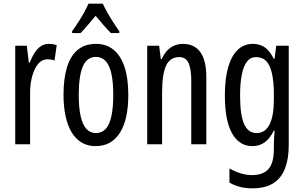

<svg xmlns="http://www.w3.org/2000/svg" viewBox="-20 -786 1655 1046"><path d="M245 -547Q256 -547 266.5 -545.5Q277 -544 289 -540L277 -456Q269 -460 259 -461.5Q249 -463 238 -463Q217 -463 200 -449.5Q183 -436 170.5 -411Q158 -386 151 -352.5Q144 -319 144 -280V0H63V-537H126L137 -445H142Q154 -476 169 -499Q184 -522 203 -534.5Q222 -547 245 -547Z M679 -269Q679 -206 668.5 -155Q658 -104 636 -67Q614 -30 580.5 -10Q547 10 501 10Q457 10 424 -10Q391 -30 369.5 -66.5Q348 -103 337 -154.5Q326 -206 326 -269Q326 -358 345 -420Q364 -482 403.5 -514.5Q443 -547 503 -547Q559 -547 598 -515.5Q637 -484 658 -422.5Q679 -361 679 -269ZM409 -269Q409 -201 419 -154.5Q429 -108 450 -84.5Q471 -61 503 -61Q535 -61 556 -84Q577 -107 587 -153.5Q597 -200 597 -269Q597 -338 587 -384Q577 -430 556 -453Q535 -476 503 -476Q454 -476 431.5 -424.5Q409 -373 409 -269ZM540 -766Q550 -744 565 -717.5Q580 -691 597 -664.5Q614 -638 630 -616V-606H584Q564 -626 543.5 -650Q523 -674 501 -700Q479 -674 457.5 -648.5Q436 -623 419 -606H373V-616Q391 -641 408 -667.5Q425 -694 439 -719.5Q453 -745 462 -766Z M976 -547Q1039 -547 1071.5 -502Q1104 -457 1104 -364V0H1022V-348Q1022 -411 1007 -443Q992 -475 957 -475Q907 -475 885 -429Q863 -383 863 -279V0H782V-537H847L856 -464H861Q873 -491 890 -509.5Q907 -528 929 -537.5Q951 -547 976 -547Z M1358 -547Q1395 -547 1422.5 -528Q1450 -509 1471 -466H1476L1485 -537H1553V6Q1553 80 1532.5 132.5Q1512 185 1468.5 212.5Q1425 240 1355 240Q1319 240 1289 232.5Q1259 225 1230 209V132Q1252 144 1272.5 152Q1293 160 1313 164Q1333 168 1353 168Q1412 168 1442 135.5Q1472 103 1472 25V9Q1472 -8 1473 -29.5Q1474 -51 1476 -75H1472Q1451 -32 1422.5 -11Q1394 10 1355 10Q1283 10 1244 -60Q1205 -130 1205 -266Q1205 -359 1223.5 -421.5Q1242 -484 1276 -515.5Q1310 -547 1358 -547ZM1375 -475Q1345 -475 1326 -451Q1307 -427 1297.5 -380.5Q1288 -334 1288 -265Q1288 -159 1310 -110Q1332 -61 1378 -61Q1401 -61 1418.5 -72.5Q1436 -84 1448 -107Q1460 -130 1466 -164.5Q1472 -199 1472 -245V-270Q1472 -341 1461.5 -386.5Q1451 -432 1430 -453.5Q1409 -475 1375 -475Z"/></svg>

Font: Noto Sans Display ExtraCondensed
Style: Regular
Weight: 400
Width: 2
Version: Version 2.003